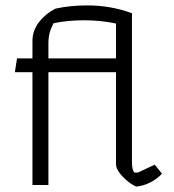

<svg xmlns="http://www.w3.org/2000/svg" viewBox="-20 -684 643 710"><path d="M409 -77V-417H159V0H100V-417H35L43 -468H100V-532Q100 -571 124.5 -602.5Q149 -634 185 -652Q238 -664 303 -664Q390 -664 468 -635V-87Q468 -72 469.5 -63.5Q471 -55 476 -46H490L552 -75L579 -42Q562 -23 537 -10Q512 3 484 6Q461 -3 435 -29.5Q409 -56 409 -77ZM409 -468V-597Q353 -609 292 -609Q229 -609 178 -598Q168 -579 163.5 -562Q159 -545 159 -522V-468Z"/></svg>

Font: Athiti
Style: Regular
Weight: 400
Designer: CadsonDemak Team
Foundry: CadsonDemak
Version: Version 1.032